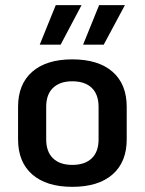

<svg xmlns="http://www.w3.org/2000/svg" viewBox="-20 -712 561 744"><path d="M50 -172V-298Q50 -386 105 -434Q160 -482 260 -482Q361 -482 416 -434Q471 -386 471 -298V-172Q471 -84 416 -36Q361 12 260 12Q160 12 105 -36Q50 -84 50 -172ZM362 -172V-298Q362 -346 335.5 -371.5Q309 -397 260 -397Q212 -397 185.5 -371.5Q159 -346 159 -298V-172Q159 -124 185.5 -98.5Q212 -73 260 -73Q309 -73 335.5 -98.5Q362 -124 362 -172ZM196 -692H296L215 -539H134ZM364 -692H464L382 -539H302Z"/></svg>

Font: KoHo SemiBold
Style: Regular
Weight: 600
Designer: Cadson Demak & Katatrad Team
Foundry: Cadson Demak Co.,Ltd.
Version: Version 1.000; ttfautohint (v1.6)